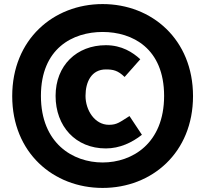

<svg xmlns="http://www.w3.org/2000/svg" viewBox="-20 -817 1008 943"><path d="M484 106C726 106 928 -67 928 -345C928 -623 726 -797 484 -797C242 -797 40 -623 40 -345C40 -67 242 106 484 106ZM181 -346C181 -580 338 -660 484 -660C630 -660 786 -580 786 -346C786 -113 630 -19 484 -19C338 -19 181 -113 181 -346ZM500 -88C568 -88 629 -117 677 -155L616 -247C569 -218 556 -204 515 -204C445 -204 400 -276 400 -346C400 -416 430 -476 500 -476C536 -476 559 -471 592 -439L669 -526C632 -560 578 -595 500 -595C357 -595 253 -496 253 -346C253 -197 351 -88 500 -88Z"/></svg>

Font: Repo ExtraBlack
Style: Regular
Weight: 400
Designer: Stefan Peev
Foundry: Context Ltd
Version: Version 001.502